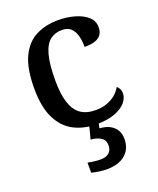

<svg xmlns="http://www.w3.org/2000/svg" viewBox="-145 -635 792 963"><g transform="rotate(-20 251.0 -153.5)"><path d="M286 10Q218 10 165.5 -17.5Q113 -45 83 -105.5Q53 -166 53 -265Q53 -373 83 -434.5Q113 -496 165 -521.5Q217 -547 282 -547Q330 -547 371 -535Q412 -523 437 -500.5Q462 -478 462 -444Q462 -422 452 -406.5Q442 -391 420.5 -383Q399 -375 362 -375Q362 -408 355 -434.5Q348 -461 331 -477.5Q314 -494 283 -494Q247 -494 220.5 -474Q194 -454 180 -404.5Q166 -355 166 -266Q166 -196 180.5 -149.5Q195 -103 226 -80.5Q257 -58 308 -58Q340 -58 366.5 -67.5Q393 -77 413 -93.5Q433 -110 444 -131Q453 -125 458 -114.5Q463 -104 463 -90Q463 -66 443.5 -43Q424 -20 385 -5Q346 10 286 10ZM257 240Q241 240 218 237Q195 234 177 229V175Q195 179 213.5 181Q232 183 245 183Q274 183 290 169Q306 155 306 130Q306 101 284.5 87.5Q263 74 231 72L252 -9H302L292 34Q325 36 347 48Q369 60 380.5 79.5Q392 99 392 126Q392 179 356.5 209.5Q321 240 257 240Z"/></g></svg>

Font: Noto Serif Armenian Medium
Style: Regular
Weight: 500
Version: Version 2.007